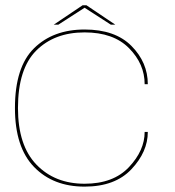

<svg xmlns="http://www.w3.org/2000/svg" viewBox="-20 -707 668 732"><path d="M302.5 4.5Q182.5 4.5 109.8 -70.5Q37 -145.5 37 -295Q37 -451.5 109.8 -523Q182.5 -594.5 302.5 -594.5Q419 -594.5 481.2 -531.8Q543.5 -469 543.5 -386H531.5Q531.5 -463 472 -523.2Q412.5 -583.5 302.5 -583.5Q187.5 -583.5 118 -514Q48.5 -444.5 48.5 -295Q48.5 -152.5 118.8 -79.5Q189 -6.5 302.5 -6.5Q412 -6.5 471.8 -70Q531.5 -133.5 531.5 -204H543.5Q543.5 -128 481 -61.8Q418.5 4.5 302.5 4.5ZM185 -613 295 -687H309.5L419.5 -613H402.5L302.5 -677.5L202.5 -613Z"/></svg>

Font: Anybody ExtraExpanded Thin
Style: Regular
Weight: 100
Width: 8
Designer: Tyler Finck
Foundry: Etcetera Type Company
Version: Version 1.010; ttfautohint (v1.8.3) -l 8 -r 50 -G 200 -x 14 